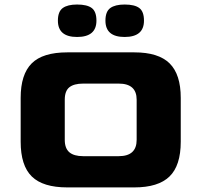

<svg xmlns="http://www.w3.org/2000/svg" viewBox="-20 -816 877 836"><path d="M273 0Q167 0 118.5 -47.5Q70 -95 70 -199V-390Q70 -492 118 -540Q166 -588 273 -588H565Q670 -588 718.5 -540Q767 -492 767 -390V-199Q767 -95 718 -47.5Q669 0 565 0ZM342 -136H497Q575 -136 575 -207V-382Q575 -452 497 -452H342Q302 -452 282 -436Q262 -420 262 -382V-207Q262 -170 282 -153Q302 -136 342 -136ZM522.6 -655Q439.1 -655 439.1 -726.1Q439.1 -765.7 460.2 -781Q481.3 -796.3 522.6 -796.3Q566.4 -796.3 586.6 -781Q606.9 -765.7 606.9 -726.1Q606.9 -655 522.6 -655ZM315.6 -655Q232.1 -655 232.1 -726.1Q232.1 -765.7 253.2 -781Q274.3 -796.3 315.6 -796.3Q359.4 -796.3 379.6 -781Q399.9 -765.7 399.9 -726.1Q399.9 -655 315.6 -655Z"/></svg>

Font: Goldman
Style: Bold
Weight: 700
Designer: Jaikishan Patel
Version: Version 1.000; ttfautohint (v1.8.3)